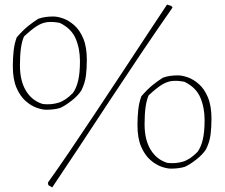

<svg xmlns="http://www.w3.org/2000/svg" viewBox="-20 -724 984 838"><path d="M182 -245Q165 -245 140.5 -253.5Q116 -262 92 -283Q68 -304 52 -341Q36 -378 36 -435Q36 -471 39.5 -502.5Q43 -534 53 -561Q81 -593 103 -610.5Q125 -628 147 -642Q164 -648 180.5 -650Q197 -652 213 -652Q231 -652 255.5 -643.5Q280 -635 304 -614Q328 -593 343.5 -556Q359 -519 359 -462Q359 -426 355 -393.5Q351 -361 335 -329Q320 -306 292.5 -284.5Q265 -263 243 -253Q230 -249 214.5 -247Q199 -245 182 -245ZM167 -270Q203 -266 234.5 -275.5Q266 -285 298 -318Q313 -338 321 -371.5Q329 -405 329 -457Q329 -512 310 -556Q291 -600 241 -624Q211 -630 187.5 -627.5Q164 -625 140.5 -610Q117 -595 85 -565Q67 -527 67 -439Q67 -371 93.5 -327.5Q120 -284 167 -270ZM208 94 191 84 189 73Q230 16 283 -62Q336 -140 394 -227.5Q452 -315 510 -402.5Q568 -490 619 -568Q670 -646 709 -704L728 -698L733 -691Q670 -601 600 -497Q530 -393 459.5 -286Q389 -179 324.5 -81Q260 17 208 94ZM726 12Q709 12 684.5 3.5Q660 -5 636 -26Q612 -47 596 -84Q580 -121 580 -178Q580 -214 583.5 -245.5Q587 -277 597 -304Q625 -336 647 -353.5Q669 -371 691 -385Q708 -391 724.5 -393Q741 -395 757 -395Q775 -395 799.5 -386.5Q824 -378 848 -357Q872 -336 887.5 -299Q903 -262 903 -205Q903 -169 899 -136.5Q895 -104 879 -72Q864 -49 836.5 -27.5Q809 -6 787 4Q774 8 758.5 10Q743 12 726 12ZM711 -13Q747 -9 778.5 -18.5Q810 -28 842 -61Q857 -81 865 -114.5Q873 -148 873 -200Q873 -255 854 -299Q835 -343 785 -367Q755 -373 731.5 -370.5Q708 -368 684.5 -353Q661 -338 629 -308Q611 -270 611 -182Q611 -114 637.5 -70.5Q664 -27 711 -13Z"/></svg>

Font: Labrada ExtraLight
Style: Regular
Weight: 200
Designer: Mercedes Jáuregui
Foundry: Omnibus-Type Team
Version: Version 1.000; ttfautohint (v1.8.4.7-5d5b)